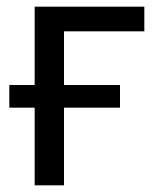

<svg xmlns="http://www.w3.org/2000/svg" viewBox="-20 -556 474 576"><path d="M413 -536V-462H172V-301H340V-233H172V0H84V-233H8V-301H84V-536Z"/></svg>

Font: Noto Sans IKEA
Style: Regular
Weight: 400
Designer: Monotype Design Team
Foundry: Monotype Imaging Inc.
Version: Version 2.001